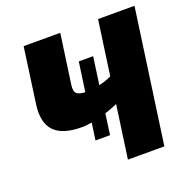

<svg xmlns="http://www.w3.org/2000/svg" viewBox="-123 -810 922 931"><g transform="rotate(-20 337.5 -345.0)"><path d="M266 -141 321 -529H395L341 -141ZM284 -690 248 -435Q243 -400 257.5 -389Q272 -378 303 -378Q325 -378 346.5 -381Q368 -384 393 -391Q418 -398 447 -412L461 -294Q425 -273 381 -257Q337 -241 296.5 -232.5Q256 -224 227 -224Q127 -224 85 -268Q43 -312 55 -402L95 -690ZM667 -690 570 0H382L479 -690Z"/></g></svg>

Font: Exo 2 ExtraBold
Style: Italic
Weight: 800
Italic angle: -8°
Designer: Natanael Gama
Foundry: Natanael Gama
Version: Version 2.010